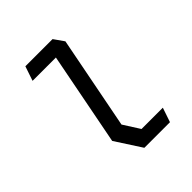

<svg xmlns="http://www.w3.org/2000/svg" viewBox="-208 -900 1036 1036"><g transform="rotate(-45 310.0 -382.5)"><path d="M296.5 0H492L520 -82.5H357.5L298 -176L401.5 -707.5L361 -765H153.5L125.5 -682H303.5L200 -149Z"/></g></svg>

Font: Monaspace Krypton
Style: Italic
Weight: 400
Italic angle: -11°
Designer: Riley Cran & the Lettermatic Team
Foundry: Lettermatic
Version: Version 1.101 (Monaspace Krypton)